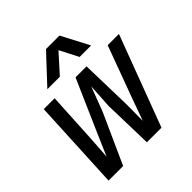

<svg xmlns="http://www.w3.org/2000/svg" viewBox="-205 -942 1098 1098"><g transform="rotate(-45 344.0 -392.5)"><path d="M80 -551H168L151 -239L142 -105L200 -239L337 -551H426L434 -239L433 -103L482 -239L597 -551H688L481 0H363L355 -301L364 -451L307 -301L171 0H53ZM332 -785H441L529 -617H436L378 -730L276 -617H175Z"/></g></svg>

Font: Azeret Mono
Style: Italic
Weight: 400
Italic angle: -12°
Designer: Martin Vácha
Foundry: Displaay
Version: Version 1.000; Glyphs 3.0.3, build 3074